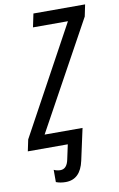

<svg xmlns="http://www.w3.org/2000/svg" viewBox="-139 -768 632 1017"><g transform="rotate(-10 177.0 -259.5)"><path d="M230 98 267 -72H63L381 -651L394 -714H116L101 -642H289L-27 -62L-40 0H175L158 79Q148 128 113 128Q94 128 78 120V186Q101 195 130 195Q209 195 230 98Z"/></g></svg>

Font: Noto Sans Display Condensed
Style: Italic
Weight: 400
Width: 3
Designer: Monotype Design team
Foundry: Monotype Imaging Inc.
Version: 1.000